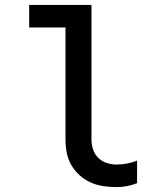

<svg xmlns="http://www.w3.org/2000/svg" viewBox="-20 -755 640 783"><path d="M455 8Q428 8 401 4Q374 0 349.5 -11Q325 -22 304.5 -40.5Q284 -59 270.5 -82.5Q257 -106 252 -133Q247 -160 247 -187V-643H99V-735H353V-187Q353 -166 359.5 -146Q366 -126 380.5 -111.5Q395 -97 415 -90.5Q435 -84 455 -84Q477 -84 498 -88Q519 -92 539 -100V-8Q519 0 498 4Q477 8 455 8Z"/></svg>

Font: Iosevka Semibold Extended
Style: Regular
Weight: 600
Width: 7
Monospace: yes
Designer: Belleve Invis
Foundry: Belleve Invis
Version: Version 32.5.0; ttfautohint (v1.8.4)